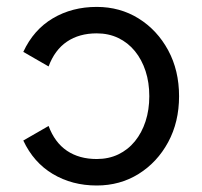

<svg xmlns="http://www.w3.org/2000/svg" viewBox="-20 -538 598 567"><path d="M420.9 -253.9Q420.9 -294.4 409.9 -328.1Q398.9 -361.8 378.4 -387Q357.9 -412.1 329.3 -425.8Q300.8 -439.5 265.6 -439.5Q213.9 -439.5 177.7 -415Q141.6 -390.6 123.5 -341.8L48.8 -384.8Q79.1 -450.2 136 -483.9Q192.9 -517.6 265.6 -517.6Q334.5 -517.6 389.4 -483.4Q444.3 -449.2 476.6 -389.6Q508.8 -330.1 508.8 -253.9Q508.8 -177.7 476.6 -118.2Q444.3 -58.6 389.4 -24.4Q334.5 9.8 265.6 9.8Q192.9 9.8 136 -24.2Q79.1 -58.1 48.8 -123L123.5 -166Q141.6 -117.2 177.7 -92.8Q213.9 -68.4 265.6 -68.4Q300.8 -68.4 329.3 -82Q357.9 -95.7 378.4 -120.8Q398.9 -146 409.9 -179.9Q420.9 -213.9 420.9 -253.9Z"/></svg>

Font: Giphurs
Style: Regular
Weight: 400
Version: Version 2.010